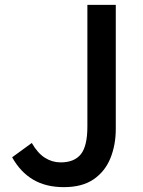

<svg xmlns="http://www.w3.org/2000/svg" viewBox="-20 -757 589 791"><path d="M243 14Q169 14 116.5 -17Q64 -48 30 -109L111 -168Q135 -126 165 -107Q195 -88 230 -88Q286 -88 313 -121.5Q340 -155 340 -236V-737H457V-226Q457 -160 435 -105.5Q413 -51 366 -18.5Q319 14 243 14Z"/></svg>

Font: Noto Sans HK Thin Medium
Style: Regular
Weight: 500
Version: Version 2.004-H2;hotconv 1.0.118;makeotfexe 2.5.65603